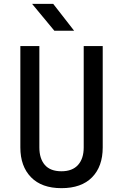

<svg xmlns="http://www.w3.org/2000/svg" viewBox="-20 -970 640 1000"><path d="M300 10Q197 10 141.5 -47Q86 -104 86 -202V-730H185V-202Q185 -144 213.5 -111Q242 -78 300 -78Q357 -78 386.5 -111Q416 -144 416 -202V-730H515V-202Q515 -103 459.5 -46.5Q404 10 300 10ZM263 -810 147 -950H257L366 -810Z"/></svg>

Font: JetBrainsMono NFM Medium
Style: Regular
Weight: 500
Monospace: yes
Designer: Philipp Nurullin, Konstantin Bulenkov
Foundry: JetBrains
Version: Version 2.304; ttfautohint (v1.8.4.7-5d5b);Nerd Fonts 3.3.0